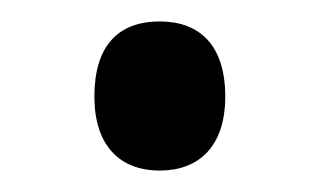

<svg xmlns="http://www.w3.org/2000/svg" viewBox="-20 -150 298 179"><path d="M68 -60C68 -15 91 9 129 9C165 9 190 -13 190 -60C190 -108 166 -130 129 -130C89 -130 68 -106 68 -60Z"/></svg>

Font: Noto Sans Sinhala UI ExtraCondensed Medium
Style: Regular
Weight: 500
Width: 2
Designer: Jelle Bosma - Monotype Design Team
Foundry: Monotype Imaging Inc.
Version: Version 2.006